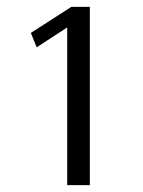

<svg xmlns="http://www.w3.org/2000/svg" viewBox="-20 -770 416 560"><path d="M188 -750H242V-230H176V-690L87 -632L70 -674Z"/></svg>

Font: Arsenal
Style: Regular
Weight: 400
Designer: Andrij Shevchenko
Foundry: Stairsfor.com
Version: Version 1.000